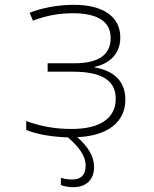

<svg xmlns="http://www.w3.org/2000/svg" viewBox="-20 -560 640 798"><path d="M285 218C336 218 371 189 371 134C371 91 347 50 301 10C428 5 501 -53 501 -146C501 -223 453 -266 373 -280V-282C442 -297 480 -342 480 -404C480 -490 410 -540 287 -540C219 -540 154 -527 103 -507L117 -474C173 -496 228 -505 283 -505C385 -505 440 -471 440 -402C440 -334 392 -297 289 -297H178V-262H284C406 -262 461 -223 461 -150C461 -67 394 -24 278 -24C208 -24 148 -35 89 -57V-20C131 -2 196 9 262 11C302 45 336 84 336 128C336 166 318 186 280 186C262 186 244 183 233 179V209C245 214 263 218 285 218Z"/></svg>

Font: Noto Sans Mono ExtraLight
Style: Regular
Weight: 200
Designer: Monotype Design Team
Foundry: Monotype Imaging Inc.
Version: Version 2.014